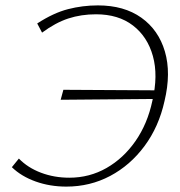

<svg xmlns="http://www.w3.org/2000/svg" viewBox="-20 -685 667 712"><path d="M226 7Q165 7 112 -12Q59 -31 24 -65L50 -97Q83 -63 132 -44.5Q181 -26 237 -26Q312 -26 375 -62Q438 -98 482.5 -162Q527 -226 545 -311Q567 -405 547 -477Q527 -549 473 -590.5Q419 -632 336 -632Q281 -632 233.5 -616.5Q186 -601 136 -564L118 -598Q178 -637 232 -651Q286 -665 343 -665Q440 -665 504 -619.5Q568 -574 591.5 -494Q615 -414 590 -310Q569 -215 516 -143.5Q463 -72 388.5 -32.5Q314 7 226 7ZM205 -315 215 -352 561 -350 552 -318Z"/></svg>

Font: Ysabeau ExtraLight
Style: Italic
Weight: 250
Italic angle: -12°
Version: Version 2.000;gftools[0.9.27.dev2+g8671c4b]